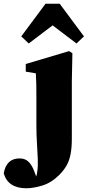

<svg xmlns="http://www.w3.org/2000/svg" viewBox="-125 -777 470 1029"><path d="M17 232Q-82 232 -105 152Q-91 72 -20 72Q9 72 27.5 89.5Q46 107 59 142L69 169Q71 163 72.5 156.5Q74 150 75 140Q79 114 77.5 75Q76 36 73 -10.5Q70 -57 70 -105V-258Q70 -299 69.5 -326.5Q69 -354 67 -384L13 -393V-434L245 -503L263 -492L260 -343V-35Q260 16 253 50.5Q246 85 231.5 110.5Q217 136 193 160Q150 203 101.5 217.5Q53 232 17 232ZM285 -544 157 -641 29 -544 -11 -582 119 -757H195L325 -582Z"/></svg>

Font: Source Serif 4 Black
Style: Regular
Weight: 900
Designer: Frank Grießhammer
Foundry: Adobe
Version: Version 4.005;hotconv 1.1.0;makeotfexe 2.6.0